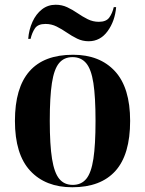

<svg xmlns="http://www.w3.org/2000/svg" viewBox="-20 -780 613 810"><path d="M285 10Q172 10 107.5 -59.5Q43 -129 43 -270Q43 -549 288 -549Q401 -549 465 -479.5Q529 -410 529 -270Q529 -128 467 -59Q405 10 285 10ZM287 0Q323 0 344 -25.5Q365 -51 374 -110Q383 -169 383 -270Q383 -371 374 -429.5Q365 -488 343.5 -513.5Q322 -539 286 -539Q250 -539 229 -513.5Q208 -488 199 -429.5Q190 -371 190 -270Q190 -169 199.5 -110Q209 -51 230 -25.5Q251 0 287 0ZM354 -606Q328 -606 305.5 -617Q283 -628 262 -642.5Q241 -657 219 -668Q197 -679 172 -679Q140 -679 127.5 -660.5Q115 -642 109 -616H99Q102 -655 117 -688Q132 -721 157 -740.5Q182 -760 215 -760Q241 -760 263.5 -749.5Q286 -739 307 -724.5Q328 -710 350 -699Q372 -688 397 -688Q428 -688 441 -706Q454 -724 460 -750H470Q465 -691 434 -648.5Q403 -606 354 -606Z"/></svg>

Font: Noto Serif Display SemiCondensed
Style: Bold
Weight: 700
Width: 4
Designer: Monotype Design Team
Foundry: Monotype Imaging Inc.
Version: Version 2.009